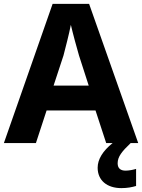

<svg xmlns="http://www.w3.org/2000/svg" viewBox="-20 -737 732 989"><path d="M527 0H560C509 41 483 84 483 127C483 192 531 232 605 232C637 232 660 227 681 221V133C668 137 646 142 627 142C602 142 586 131 586 104C586 70 608 43 653 0H692L439 -717H251L0 0H165L220 -168H472ZM387 -451 437 -296H256L307 -451C317 -489 336 -563 345 -609C354 -569 378 -481 387 -451Z"/></svg>

Font: Noto Sans Myanmar UI
Style: Bold
Weight: 700
Designer: Monotype Design Team
Foundry: Monotype Imaging Inc.
Version: Version 2.103